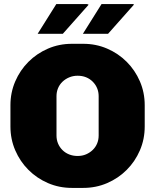

<svg xmlns="http://www.w3.org/2000/svg" viewBox="-20 -908 758 938"><path d="M331 10Q269 10 214.5 -13.5Q160 -37 119 -78Q78 -119 54.5 -173.5Q31 -228 31 -290V-394Q31 -456 54.5 -510.5Q78 -565 119 -606Q160 -647 214.5 -670.5Q269 -694 331 -694H387Q449 -694 503.5 -670.5Q558 -647 599 -606Q640 -565 663.5 -510.5Q687 -456 687 -394V-290Q687 -228 663.5 -173.5Q640 -119 599 -78Q558 -37 503.5 -13.5Q449 10 387 10ZM359 -146Q382 -146 400.5 -154Q419 -162 433 -175.5Q447 -189 454.5 -207Q462 -225 462 -246V-438Q462 -459 454.5 -477Q447 -495 433 -509Q419 -523 400.5 -530.5Q382 -538 359 -538Q337 -538 318 -530Q299 -522 285 -508.5Q271 -495 263.5 -477Q256 -459 256 -438V-246Q256 -225 263.5 -207Q271 -189 285 -175Q299 -161 318 -153.5Q337 -146 359 -146ZM385 -743 476 -888H632L634 -885L508 -743ZM164 -743 255 -888H406L413 -885L287 -743Z"/></svg>

Font: Chivo Medium Black
Style: Regular
Weight: 900
Version: Version 2.002